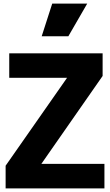

<svg xmlns="http://www.w3.org/2000/svg" viewBox="-20 -1039 607 1059"><path d="M357 -839 461 -1019H268L210 -839ZM556 0V-135H208L546 -620V-745H31V-610H350L11 -125V0Z"/></svg>

Font: Plus Jakarta Sans ExtraBold
Style: Regular
Weight: 800
Designer: Gumpita Rahayu
Foundry: Tokotype
Version: Version 2.071;gftools[0.9.30]